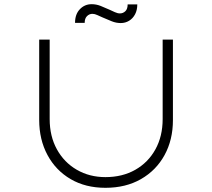

<svg xmlns="http://www.w3.org/2000/svg" viewBox="-20 -889 1012 916"><path d="M483 7Q388 7 317 -34.5Q246 -76 206.5 -149.5Q167 -223 167 -317V-700H217V-321Q217 -239 251.5 -176.5Q286 -114 346.5 -79Q407 -44 483 -44Q564 -44 625.5 -79Q687 -114 721.5 -176.5Q756 -239 756 -321V-700H805V-316Q805 -222 765 -149Q725 -76 652.5 -34.5Q580 7 483 7ZM556 -779Q534 -779 513 -787.5Q492 -796 469 -806Q457 -811 444.5 -817Q432 -823 421 -823Q406 -823 395 -812Q384 -801 384 -780H338Q338 -821 361 -845Q384 -869 417 -869Q439 -869 459.5 -861Q480 -853 504 -842Q515 -837 528 -831Q541 -825 552 -825Q567 -825 578 -835.5Q589 -846 589 -868H635Q635 -841 624.5 -821Q614 -801 596 -790Q578 -779 556 -779Z"/></svg>

Font: Lexend Peta ExtraLight
Style: Regular
Weight: 250
Version: Version 1.007